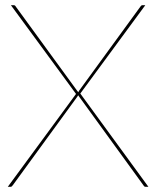

<svg xmlns="http://www.w3.org/2000/svg" viewBox="-20 -720 602 740"><path d="M273 -358 22 -700H33Q37 -700 38.8 -697.5Q40.5 -695 42 -693L281.5 -364.5L286 -372L520 -693Q521.5 -695.5 523.8 -697.8Q526 -700 529 -700H540L289.5 -359.5L552 0H541Q537 0 535 -2.8Q533 -5.5 532 -7L281 -353Q280.5 -350.5 277 -346L30 -7Q28 -4.5 26 -2.2Q24 0 21 0H10Z"/></svg>

Font: Lato Hairline
Style: Regular
Weight: 250
Designer: Lukasz Dziedzic
Foundry: Lukasz Dziedzic
Version: Version 1.104; Western+Polish opensource